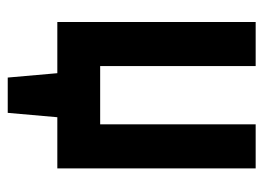

<svg xmlns="http://www.w3.org/2000/svg" viewBox="-110 -430 665 484"><g transform="rotate(90 222.0 -187.5)"><path d="M404 -500H293V-108H146V-500H35V0H164L175 125H264L275 0H404Z"/></g></svg>

Font: Advent Pro
Style: Bold
Weight: 700
Designer: VivaRado, Andreas Kalpakidis
Foundry: VivaRado, Andreas Kalpakidis
Version: Version 3.000